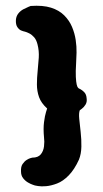

<svg xmlns="http://www.w3.org/2000/svg" viewBox="-20 -661 361 676"><path d="M103 -8Q103 -8 95.5 -10.5Q88 -13 78.5 -18.5Q69 -24 61.5 -33.5Q54 -43 54 -57Q53 -74 59.5 -83.5Q66 -93 74 -98Q82 -103 88 -104.5Q94 -106 94 -106Q114 -106 123.5 -117.5Q133 -129 135 -146Q137 -163 135 -177Q132 -208 135 -231Q138 -254 142 -266.5Q146 -279 146 -279Q125 -298 117.5 -319Q110 -340 110 -363.5Q110 -387 112.5 -410.5Q115 -434 116.5 -458Q118 -482 112 -505Q108 -521 100 -530Q92 -539 83 -543.5Q74 -548 68 -549.5Q62 -551 62 -551Q62 -551 55 -553.5Q48 -556 41.5 -565Q35 -574 36 -591Q37 -604 44.5 -613.5Q52 -623 62.5 -628.5Q73 -634 80.5 -637Q88 -640 88 -640Q131 -643 159.5 -634Q188 -625 206 -607Q224 -589 233.5 -566.5Q243 -544 246.5 -520.5Q250 -497 249.5 -475.5Q249 -454 248 -439Q246 -408 247 -390Q248 -372 250 -363.5Q252 -355 254.5 -352.5Q257 -350 257 -350Q257 -350 263 -347Q269 -344 276.5 -336.5Q284 -329 285 -315Q287 -302 281 -292.5Q275 -283 268 -278Q261 -273 261 -273Q257 -263 259 -242.5Q261 -222 264 -196Q267 -170 266.5 -144.5Q266 -119 258 -99Q242 -64 222 -43.5Q202 -23 181 -15Q160 -7 142.5 -5.5Q125 -4 114 -6Q103 -8 103 -8Z"/></svg>

Font: Sour Gummy
Style: Bold
Weight: 700
Designer: Stefie Justprince
Foundry: Eifetstype
Version: Version 1.000